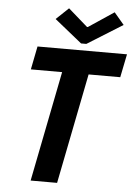

<svg xmlns="http://www.w3.org/2000/svg" viewBox="-61 -984 723 1030"><g transform="rotate(5 300.0 -469.0)"><path d="M261.2 -594.2H92.8L117.7 -719.7H599.6L574.2 -594.2H403.8L286.1 0H143.6ZM201.7 -875 268.6 -938.5 373 -847.2H377.4L514.2 -938.5L567.9 -875L377.4 -756.3H349.1Z"/></g></svg>

Font: Reddit Sans Chocolate
Style: Bold Italic
Weight: 700
Italic angle: -11.25°
Designer: Stephen Hutchings
Version: Version 1.013